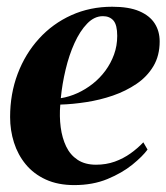

<svg xmlns="http://www.w3.org/2000/svg" viewBox="-20 -538 494 570"><path d="M418 -94Q403.5 -74 373 -49.2Q342.5 -24.5 299 -6.5Q255.5 11.5 200.5 11.5Q152 11.5 116 -5Q80 -21.5 56.5 -50Q33 -78.5 21.5 -114.8Q10 -151 10 -190.5Q10 -259.5 32.5 -319Q55 -378.5 95.8 -423.2Q136.5 -468 192 -493Q247.5 -518 313 -518Q362.5 -518 393.5 -504.8Q424.5 -491.5 439.2 -468.5Q454 -445.5 454 -415Q454 -372.5 435.2 -341.2Q416.5 -310 385 -288.8Q353.5 -267.5 315 -254.2Q276.5 -241 235.8 -234.8Q195 -228.5 159 -227.5Q156 -192.5 160.2 -160.2Q164.5 -128 176.5 -103Q188.5 -78 210.5 -63.5Q232.5 -49 265 -49Q295 -49 320.8 -58.2Q346.5 -67.5 367.8 -82.8Q389 -98 405.5 -115.5ZM285.5 -490Q260 -490 238.8 -468Q217.5 -446 201.2 -410.2Q185 -374.5 174.8 -331.5Q164.5 -288.5 160.5 -246.5Q185.5 -250.5 209.8 -261.5Q234 -272.5 255.2 -289.2Q276.5 -306 292.8 -328Q309 -350 318.5 -376Q328 -402 328 -431.5Q328 -464 316.8 -477Q305.5 -490 285.5 -490Z"/></svg>

Font: Merriweather 144pt
Style: Bold Italic
Weight: 700
Italic angle: -7.8°
Version: Version 2.101